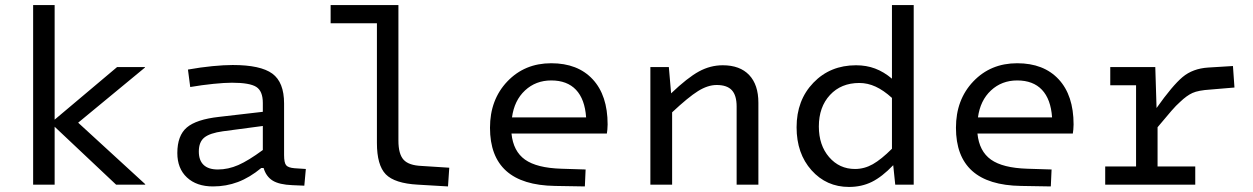

<svg xmlns="http://www.w3.org/2000/svg" viewBox="-20 -730 4952 759"><path d="M111 -710H196V-257L443 -465H553V-463L289 -245L554 -2V0H439L196 -229V0H111Z M1103 -321V-117Q1103 -87 1111 -77Q1119 -67 1144 -65L1189 -62L1183 4L1136 2Q1084 0 1058 -16Q1032 -32 1022 -66H1013Q967 -28 920.5 -10.5Q874 7 822 7Q757 7 719 -28.5Q681 -64 681 -125Q681 -194 718.5 -226Q756 -258 846 -268L1019 -288V-323Q1019 -370 993 -386.5Q967 -403 897 -403Q868 -403 823.5 -398.5Q779 -394 732 -386L723 -455Q773 -464 819.5 -468.5Q866 -473 900 -473Q1010 -473 1056.5 -439Q1103 -405 1103 -321ZM766 -131Q766 -96 785 -78Q804 -60 841 -60Q882 -60 922 -77.5Q962 -95 1019 -137V-232L861 -211Q810 -204 788 -186.5Q766 -169 766 -131Z M1470 -165V-638H1287V-710H1555V-174Q1555 -121 1575.5 -98.5Q1596 -76 1647 -74L1756 -67L1751 7L1632 0Q1540 -5 1505 -41Q1470 -77 1470 -165Z M2199 -63 2295 -60 2292 7 2174 5Q2045 3 1981 -54.5Q1917 -112 1917 -225Q1917 -336 1985.5 -408Q2054 -480 2159 -480Q2264 -480 2323 -416.5Q2382 -353 2382 -238Q2382 -227 2381 -218Q2380 -209 2379 -202H2002Q2009 -132 2055.5 -99Q2102 -66 2199 -63ZM2159 -412Q2098 -412 2055.5 -372.5Q2013 -333 2004 -266H2297Q2292 -338 2257 -375Q2222 -412 2159 -412Z M2551 -465H2624L2633 -361Q2698 -423 2743 -447.5Q2788 -472 2837 -472Q2905 -472 2941.5 -433.5Q2978 -395 2978 -324V0H2892V-309Q2892 -353 2873 -373.5Q2854 -394 2813 -394Q2778 -394 2739.5 -370Q2701 -346 2637 -286V0H2551Z M3336 9Q3247 9 3188 -57Q3129 -123 3129 -227Q3129 -334 3195.5 -403Q3262 -472 3364 -472Q3405 -472 3439.5 -459Q3474 -446 3506 -419V-710H3592V0H3519L3511 -77Q3467 -31 3426.5 -11Q3386 9 3336 9ZM3377 -402Q3305 -402 3261 -354.5Q3217 -307 3217 -230Q3217 -156 3257.5 -109Q3298 -62 3360 -62Q3397 -62 3430.5 -81Q3464 -100 3506 -142V-343Q3473 -373 3441.5 -387.5Q3410 -402 3377 -402Z M4041 -63 4137 -60 4134 7 4016 5Q3887 3 3823 -54.5Q3759 -112 3759 -225Q3759 -336 3827.5 -408Q3896 -480 4001 -480Q4106 -480 4165 -416.5Q4224 -353 4224 -238Q4224 -227 4223 -218Q4222 -209 4221 -202H3844Q3851 -132 3897.5 -99Q3944 -66 4041 -63ZM4001 -412Q3940 -412 3897.5 -372.5Q3855 -333 3846 -266H4139Q4134 -338 4099 -375Q4064 -412 4001 -412Z M4349 0V-72H4471V-393H4369V-465H4547L4552 -303Q4615 -392 4655 -425.5Q4695 -459 4756 -463L4854 -469L4860 -384L4765 -376Q4717 -373 4694 -362.5Q4671 -352 4645 -327Q4630 -314 4610.5 -291.5Q4591 -269 4556 -227V-72H4705V0Z"/></svg>

Font: Intel One Mono
Style: Regular
Weight: 400
Monospace: yes
Designer: Fred Shallcrass
Foundry: Frere-Jones Type LLC
Version: Version 1.400;hotconv 1.1.0;makeotfexe 2.6.0;FJTRelease1.4